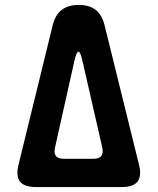

<svg xmlns="http://www.w3.org/2000/svg" viewBox="-20 -760 640 780"><path d="M194.2 -657.9Q204.3 -699.5 230.7 -719.7Q257.1 -740 300 -740Q342.9 -740 368.8 -719.7Q394.6 -699.5 404.7 -657.9L544.7 -91Q556.1 -45 538.8 -22.5Q521.5 0 473.5 0H126.5Q78.5 0 61.2 -22.5Q43.9 -45 55.3 -91ZM359.1 -115Q382.6 -115 391.5 -126.3Q400.4 -137.5 395.4 -161L314.3 -515.5Q306.3 -550.1 298.6 -550.1Q290.9 -550.1 282.9 -515.5L203.5 -161Q198.5 -137.5 207.1 -126.3Q215.6 -115 239.8 -115Z"/></svg>

Font: Maple Mono
Style: Regular
Weight: 400
Monospace: yes
Designer: subframe7536
Version: Version 7.300